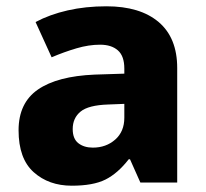

<svg xmlns="http://www.w3.org/2000/svg" viewBox="-20 -580 653 610"><path d="M318 -560Q425 -560 484 -510Q543 -460 543 -364V0H426L393 -74H389Q354 -29 315 -9.5Q276 10 208 10Q135 10 87 -33Q39 -76 39 -166Q39 -253 100.5 -295.5Q162 -338 281 -343L375 -346V-362Q375 -402 354.5 -420Q334 -438 298 -438Q262 -438 223 -426.5Q184 -415 144 -398L93 -510Q138 -534 195 -547Q252 -560 318 -560ZM324 -248Q261 -246 236 -225.5Q211 -205 211 -170Q211 -139 229 -125Q247 -111 275 -111Q317 -111 346 -136.5Q375 -162 375 -206V-250Z"/></svg>

Font: Noto Sans Gurmukhi UI ExtraBold
Style: Regular
Weight: 800
Designer: Jelle Bosma - Monotype Design Team
Foundry: Monotype Imaging Inc.
Version: Version 2.004; ttfautohint (v1.8.4.7-5d5b)